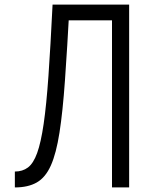

<svg xmlns="http://www.w3.org/2000/svg" viewBox="-20 -820 640 840"><path d="M470 0V-731H231V-800H545V0ZM45 0V-69.5Q78.5 -69.5 102.2 -87.2Q126 -105 142.5 -150.5Q159 -196 171 -278Q183 -360 192 -488.2Q201 -616.5 210 -800H284.5Q274 -606.5 264.2 -468.5Q254.5 -330.5 240.2 -239.5Q226 -148.5 202.5 -96Q179 -43.5 141 -21.8Q103 0 45 0Z"/></svg>

Font: Victor Mono Thin
Style: Regular
Weight: 100
Monospace: yes
Designer: Rune Bjørnerås
Version: Version 1.561;gftools[0.9.30]